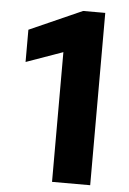

<svg xmlns="http://www.w3.org/2000/svg" viewBox="-51 -739 521 777"><g transform="rotate(5 209.0 -350.0)"><path d="M190 0V-527L41 -474V-605L255 -700H345V0Z"/></g></svg>

Font: DM Sans 9pt Black
Style: Regular
Weight: 900
Version: Version 4.004;gftools[0.9.30]